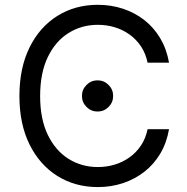

<svg xmlns="http://www.w3.org/2000/svg" viewBox="-20 -757 768 787"><path d="M380.9 9.8Q288.1 9.8 215.3 -35.6Q142.6 -81.1 101.1 -164.8Q59.6 -248.5 59.6 -363.3Q59.6 -478.5 101.1 -562.5Q142.6 -646.5 215.3 -691.9Q288.1 -737.3 380.9 -737.3Q435.5 -737.3 484.1 -721.2Q532.7 -705.1 571.8 -674.6Q610.8 -644 637 -599.9Q663.1 -555.7 672.9 -500H585Q577.1 -538.1 557.9 -566.9Q538.6 -595.7 511 -615.5Q483.4 -635.3 450.2 -645.3Q417 -655.3 380.9 -655.3Q314.9 -655.3 261.2 -621.8Q207.5 -588.4 176 -523.2Q144.5 -458 144.5 -363.3Q144.5 -269 176 -204.1Q207.5 -139.2 261.2 -105.7Q314.9 -72.3 380.9 -72.3Q417 -72.3 450.2 -82.3Q483.4 -92.3 511 -112.1Q538.6 -131.8 557.9 -160.6Q577.1 -189.5 585 -227.5H672.9Q663.1 -171.4 637 -127.4Q610.8 -83.5 571.8 -53Q532.7 -22.5 484.1 -6.3Q435.5 9.8 380.9 9.8ZM379.9 -299.8Q353.5 -299.8 334.7 -318.6Q315.9 -337.4 315.9 -363.8Q315.9 -390.1 334.7 -408.9Q353.5 -427.7 379.9 -427.7Q406.2 -427.7 425 -408.9Q443.8 -390.1 443.8 -363.8Q443.8 -337.4 425 -318.6Q406.2 -299.8 379.9 -299.8Z"/></svg>

Font: Inter
Style: Regular
Weight: 400
Designer: Rasmus Andersson
Foundry: rsms
Version: Version 4.000;git-8c9346024